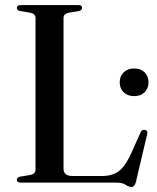

<svg xmlns="http://www.w3.org/2000/svg" viewBox="-20 -720 619 757"><path d="M291 -676.5 252 -670Q230.5 -666 230.5 -649.5V-54Q230.5 -26 267.5 -26H382Q422 -26 448 -44.8Q474 -63.5 499.5 -120.5L534 -197.5Q539.5 -210.5 551 -208Q564 -205.5 560 -190L516 -3Q511 17 498 17Q487.5 17 475.2 8.5Q463 0 438.5 0H62Q46.5 0 46.5 -11Q46.5 -20.5 59 -23.5L98.5 -30Q120 -34 120 -50.5V-649.5Q120 -666 98.5 -670L59 -676.5Q46.5 -679.5 46.5 -689Q46.5 -700 62 -700H288.5Q303.5 -700 303.5 -689Q303.5 -679.5 291 -676.5ZM509 -341Q483 -341 467.5 -356.2Q452 -371.5 452 -395.5Q452 -419.5 467.8 -434.8Q483.5 -450 509 -450Q535 -450 550.2 -434.8Q565.5 -419.5 565.5 -395.5Q565.5 -372 550.2 -356.5Q535 -341 509 -341Z"/></svg>

Font: Fraunces 72pt S000
Style: Regular
Weight: 400
Version: Version 1.000; ttfautohint (v1.8.3)